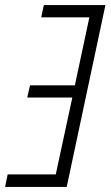

<svg xmlns="http://www.w3.org/2000/svg" viewBox="-50 -734 434 754"><path d="M-30 0 -20 -49H169L234 -351H57L68 -399H244L301 -666H112L122 -714H364L212 0Z"/></svg>

Font: Noto Sans ExtraCondensed Light
Style: Italic
Weight: 300
Width: 2
Italic angle: -12°
Designer: Monotype Design Team
Foundry: Monotype Imaging Inc.
Version: Version 2.013; ttfautohint (v1.8.4.7-5d5b)